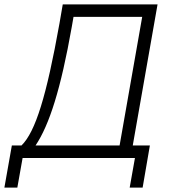

<svg xmlns="http://www.w3.org/2000/svg" viewBox="-70 -720 773 875"><path d="M-50 135H9L33 0H545L521 135H580L613 -57H535L648 -700H216L201 -613C142 -283 92 -120 28 -57H-16ZM92 -57C155 -151 207 -314 257 -597L265 -643H578L475 -57Z"/></svg>

Font: Fixel Display 20240404 Light
Style: Italic
Weight: 300
Italic angle: -10°
Designer: AlfaBravo + MacPaw
Foundry: Kyrylo Tkachov, Marchela Mozhyna, Serhii Makarenko, Maria Weinstein, Zakhar Kryvoshyya
Version: Version 1.211;Glyphs 3.2 (3225)